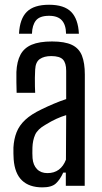

<svg xmlns="http://www.w3.org/2000/svg" viewBox="-20 -782 430 808"><path d="M186.5 -762Q250 -762 279.5 -732Q309 -702 312 -640H258Q257.5 -677.5 240.2 -696.5Q223 -715.5 186.5 -715.5Q147 -715.5 131.2 -695.8Q115.5 -676 114.5 -640H60Q63 -702.5 92.8 -732.2Q122.5 -762 186.5 -762ZM158.5 6.5Q103 6.5 72.5 -22.8Q42 -52 37.5 -111.5Q37 -124 36.5 -136.2Q36 -148.5 36.5 -161Q38.5 -197 49.8 -225.5Q61 -254 86 -277.5Q111 -301 155 -322Q178.5 -333.5 205.5 -345Q232.5 -356.5 258.5 -365V-484Q258.5 -517 244.8 -531.5Q231 -546 195.5 -546Q165.5 -546 147.5 -533.5Q129.5 -521 128 -489Q127 -474 126.8 -454.8Q126.5 -435.5 127 -418.2Q127.5 -401 128 -391.5H50Q49.5 -413 49 -435.5Q48.5 -458 49 -479Q51 -523 66 -551.5Q81 -580 113.2 -593.8Q145.5 -607.5 199 -607.5Q252.5 -607.5 282.5 -593.2Q312.5 -579 324.8 -548Q337 -517 337 -468L336.5 0H257V-55.5H246Q233 -26.5 215.2 -10Q197.5 6.5 158.5 6.5ZM179.5 -53.5Q208 -53.5 227.5 -68Q247 -82.5 257.5 -110L258.5 -297.5Q238.5 -291.5 217.5 -282Q196.5 -272.5 170.5 -256.5Q138 -238 127.8 -214.8Q117.5 -191.5 116.5 -161Q116 -147.5 116.2 -137Q116.5 -126.5 117 -116Q119.5 -87 135.8 -70.2Q152 -53.5 179.5 -53.5Z"/></svg>

Font: Big Shoulders Text Thin
Style: Regular
Weight: 400
Version: Version 2.002